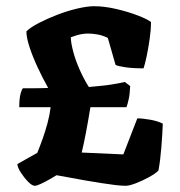

<svg xmlns="http://www.w3.org/2000/svg" viewBox="-20 -598 579 618"><path d="M92 0Q83 0 70 -13.5Q57 -27 46.5 -43.5Q36 -60 36 -70L100 -106Q109 -128 117.5 -152Q126 -176 133 -202Q140 -228 143 -253H42Q42 -280 46 -295.5Q50 -311 54 -314Q74 -314 94 -314Q114 -314 135 -315Q117 -347 101 -381.5Q85 -416 75 -446.5Q65 -477 65 -497Q78 -510 105 -524Q132 -538 164.5 -550.5Q197 -563 229 -570.5Q261 -578 283 -578Q316 -578 354.5 -569Q393 -560 424 -548Q455 -536 466 -527Q466 -502 461.5 -471Q457 -440 451.5 -414.5Q446 -389 442 -378Q407 -378 383.5 -381.5Q360 -385 352 -389L327 -476Q311 -484 294.5 -487Q278 -490 263 -490Q252 -490 241.5 -488Q231 -486 222.5 -483Q214 -480 208 -478Q208 -461 215.5 -432.5Q223 -404 236.5 -373.5Q250 -343 266 -318Q286 -320 303 -321.5Q320 -323 339 -326Q358 -329 382 -334L399 -321Q398 -295 394 -277.5Q390 -260 387 -253H271Q264 -210 257 -173Q250 -136 243 -107L377 -101L422 -217Q440 -217 464.5 -212.5Q489 -208 504 -200Q503 -170 499.5 -125.5Q496 -81 490 -49Q480 -39 459 -27.5Q438 -16 417 -8Q396 0 385 0Q371 0 350 -2.5Q329 -5 304 -9Q279 -13 253 -17.5Q227 -22 203.5 -26.5Q180 -31 162 -34Q154 -29 139 -20.5Q124 -12 111 -6Q98 0 92 0Z"/></svg>

Font: Texturina 12pt Black
Style: Regular
Weight: 900
Designer: Guillermo Torres Carreño
Foundry: Omnibus-Type
Version: Version 1.002